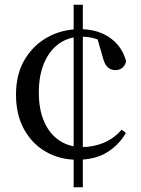

<svg xmlns="http://www.w3.org/2000/svg" viewBox="-20 -744 601 816"><path d="M332 52H293V-724H332ZM327 -588Q274 -588 233 -560Q192 -532 168.5 -478.5Q145 -425 145 -351Q145 -277 168.5 -225Q192 -173 233.5 -146Q275 -119 328 -119Q377 -119 420.5 -137Q464 -155 497 -193L515 -179Q485 -127 434 -96Q383 -65 308 -65Q235 -65 176 -98.5Q117 -132 82.5 -194Q48 -256 48 -342Q48 -429 85 -491Q122 -553 183.5 -586.5Q245 -620 319 -620Q396 -620 448 -583Q500 -546 516 -483Q511 -464 499 -455Q487 -446 470 -446Q451 -446 437.5 -458.5Q424 -471 417 -500L391 -590L441 -553Q409 -573 382.5 -580.5Q356 -588 327 -588Z"/></svg>

Font: Noto Serif JP ExtraLight Medium
Style: Regular
Weight: 500
Version: Version 2.003-H1;hotconv 1.1.1;makeotfexe 2.6.0